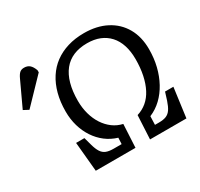

<svg xmlns="http://www.w3.org/2000/svg" viewBox="-289 -906 1145 1097"><g transform="rotate(-30 283.0 -357.5)"><path d="M48 0 30 -194H85L99 -143Q108 -110 120 -91.5Q132 -73 150.5 -65.5Q169 -58 199 -58H252L254 -99Q211 -112 177 -138Q143 -164 118.5 -201Q94 -238 81 -283Q68 -328 68 -379Q68 -442 82 -494.5Q96 -547 122.5 -588Q149 -629 187 -657Q225 -685 274 -700Q323 -715 382 -715Q466 -715 528.5 -682.5Q591 -650 625 -590.5Q659 -531 659 -450Q659 -390 646 -337.5Q633 -285 609 -241Q585 -197 551 -164.5Q517 -132 474 -114L472 -58H498Q528 -58 546.5 -65.5Q565 -73 577.5 -91.5Q590 -110 601 -143L617 -194H672L646 0H406L414 -156Q450 -167 478 -190.5Q506 -214 525 -250.5Q544 -287 554 -334.5Q564 -382 564 -439Q564 -490 551 -530.5Q538 -571 512.5 -599Q487 -627 451 -641.5Q415 -656 368 -656Q317 -656 278 -639.5Q239 -623 212.5 -590Q186 -557 172.5 -508.5Q159 -460 159 -397Q159 -350 170.5 -309Q182 -268 203 -236Q224 -204 253 -182.5Q282 -161 318 -153L310 0ZM-106 -491 -140 -509 -64 -672Q-53 -696 -42 -705.5Q-31 -715 -13 -715Q9 -715 23 -703Q37 -691 47 -664V-650Z"/></g></svg>

Font: Literata
Style: Italic
Weight: 400
Italic angle: -2°
Designer: Latin by Veronika Burian and Jose Scaglione. Greek by Irene Vlachou. Cyrillic by Vera Evstafieva
Foundry: TypeTogether
Version: Version 3.103;gftools[0.9.29]